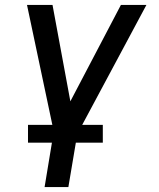

<svg xmlns="http://www.w3.org/2000/svg" viewBox="-20 -540 640 775"><path d="M160 215 197 -9 89 -520H192L264 -131L468 -520H571L292 1L256 215ZM395 36H93V-36H395Z"/></svg>

Font: Iosevka Medium Extended
Style: Italic
Weight: 500
Width: 7
Italic angle: -9°
Monospace: yes
Designer: Belleve Invis
Foundry: Belleve Invis
Version: Version 32.5.0; ttfautohint (v1.8.4)